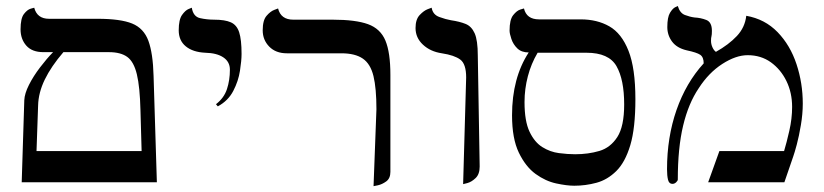

<svg xmlns="http://www.w3.org/2000/svg" viewBox="-20 -619 2797 652"><path d="M53.7 0 62.5 -278.8Q63.5 -301.3 78.4 -330.8Q93.3 -360.4 116 -390.1Q138.7 -419.9 160.2 -441.9H127.4Q88.9 -441.9 69.3 -464.1Q49.8 -486.3 49.8 -519.5Q49.8 -556.6 61.3 -571.5Q72.8 -586.4 84.5 -589.6Q96.2 -592.8 96.2 -592.8Q106 -555.2 146.5 -555.2H311.5Q389.2 -555.2 428.7 -539.1Q468.3 -522.9 483.9 -480.5Q499.5 -438 501.5 -361.3L512.7 0ZM195.3 -441.9Q153.8 -393.6 132.1 -348.9Q110.4 -304.2 109.4 -260.7L104 -106H460.9L457 -244.6Q455.1 -323.7 444.8 -366.5Q434.6 -409.2 412.4 -425.5Q390.1 -441.9 350.1 -441.9Z M719.7 -257.8 713.4 -265.1Q740.7 -286.1 750.7 -316.4Q760.7 -346.7 760.7 -382.3Q760.7 -409.2 738.5 -424.1Q716.3 -439 677.2 -439.9Q634.8 -441.9 610.8 -461.7Q586.9 -481.4 586.9 -516.1Q586.9 -552.2 598.1 -568.1Q609.4 -584 620.4 -588.4Q631.3 -592.8 631.3 -592.8Q636.2 -562.5 659.4 -557.4Q682.6 -552.2 707 -552.2Q743.7 -552.2 763.9 -543.2Q784.2 -534.2 792.2 -509.3Q800.3 -484.4 800.3 -436Q800.3 -413.6 794.9 -378.7Q789.6 -343.8 772.2 -310.3Q754.9 -276.9 719.7 -257.8Z M1248.5 13.2 1258.3 -248Q1258.3 -318.8 1248.3 -360.4Q1238.3 -401.9 1212.2 -419.9Q1186 -438 1139.2 -438H954.1Q916.5 -438 894.3 -460.7Q872.1 -483.4 872.1 -516.1Q872.1 -550.3 885.3 -565.4Q898.4 -580.6 911.4 -585.4Q924.3 -590.3 924.3 -590.3Q933.6 -552.2 976.1 -552.2H1109.9Q1187.5 -552.2 1229.7 -536.9Q1272 -521.5 1288.8 -481.2Q1305.7 -440.9 1305.7 -364.7V-35.2Q1305.7 -13.2 1291.5 -2.9Q1277.3 7.3 1262.9 10.3Q1248.5 13.2 1248.5 13.2Z M1552.7 6.3 1563 -356Q1563 -401.9 1543 -416.7Q1522.9 -431.6 1480.5 -438Q1441.4 -443.8 1416.3 -467.3Q1391.1 -490.7 1391.1 -523.9Q1391.1 -553.2 1405.3 -568.1Q1419.4 -583 1432.6 -587.9Q1445.8 -592.8 1445.8 -592.8Q1449.7 -569.3 1471.9 -561.3Q1494.1 -553.2 1511.2 -550.3Q1541 -545.9 1561 -537.8Q1581.1 -529.8 1591.8 -506.1Q1602.5 -482.4 1602.5 -430.2L1608.9 -53.7Q1608.9 -27.3 1595 -14.2Q1581.1 -1 1566.9 2.7Q1552.7 6.3 1552.7 6.3Z M1930.2 11.7Q1904.8 11.7 1868.7 3.9Q1832.5 -3.9 1798.8 -28.3Q1765.1 -52.7 1741.9 -100.6Q1718.8 -148.4 1718.8 -227.5Q1718.8 -354 1775.4 -440.9Q1751 -440.9 1736.8 -454.6Q1722.7 -468.3 1716.6 -486.6Q1710.4 -504.9 1710.4 -515.1Q1710.4 -552.2 1722.7 -567.6Q1734.9 -583 1747.1 -586.7Q1759.3 -590.3 1759.3 -590.3Q1768.1 -553.2 1810.5 -553.2H1952.1Q2007.8 -553.2 2049.3 -529.5Q2090.8 -505.9 2114.3 -446.5Q2137.7 -387.2 2137.7 -282.2Q2137.7 -184.1 2120.4 -126Q2103 -67.9 2072.8 -38.1Q2042.5 -8.3 2005.4 1.7Q1968.3 11.7 1930.2 11.7ZM1971.7 -439.9H1805.7Q1783.7 -402.8 1772.5 -359.9Q1761.2 -316.9 1761.2 -272.5Q1761.2 -207.5 1778.3 -171.6Q1795.4 -135.7 1821.8 -119.4Q1848.1 -103 1877.9 -99.1Q1907.7 -95.2 1933.1 -95.2Q1977.5 -95.2 2015.4 -106.4Q2053.2 -117.7 2076.4 -153.8Q2099.6 -189.9 2099.6 -264.2Q2099.6 -348.6 2073.5 -394.3Q2047.4 -439.9 1971.7 -439.9Z M2514.2 -565.4Q2577.6 -554.2 2620.6 -509.8Q2663.6 -465.3 2684.8 -401.1Q2706.1 -336.9 2706.1 -267.1Q2706.1 -232.4 2699.7 -194.6Q2693.4 -156.7 2685.8 -128.4Q2678.2 -100.1 2673.8 -87.9L2643.6 0H2384.8L2422.9 -106H2642.6Q2650.9 -133.3 2660.4 -174.8Q2669.9 -216.3 2669.9 -255.9Q2669.9 -304.2 2650.6 -343.8Q2631.3 -383.3 2597.7 -407.5Q2564 -431.6 2519 -431.6Q2479 -431.6 2432.9 -401.9Q2386.7 -372.1 2353 -319.8Q2317.9 -268.1 2299.8 -192.4Q2281.7 -116.7 2281.7 -9.3Q2281.7 -5.4 2276.1 0Q2270.5 5.4 2263.2 5.4Q2252 5.4 2248.5 -8.5Q2245.1 -22.5 2245.1 -44.4Q2245.1 -152.8 2277.3 -245.4Q2309.6 -337.9 2369.6 -403.8Q2369.6 -424.8 2357.9 -432.9Q2346.2 -440.9 2311.5 -448.2Q2278.3 -456.1 2262.2 -477.8Q2246.1 -499.5 2246.1 -526.9Q2246.1 -560.5 2255.1 -575.4Q2264.2 -590.3 2272.9 -594.5Q2281.7 -598.6 2281.7 -598.6Q2288.6 -574.7 2305.9 -568.1Q2323.2 -561.5 2338.9 -559.6Q2359.4 -558.6 2378.4 -551.3Q2397.5 -543.9 2397.5 -514.2Q2397.5 -500.5 2396 -495.6Q2394.5 -490.7 2394.5 -480.5Q2394.5 -469.2 2399.2 -458.7Q2403.8 -448.2 2411.1 -442.9Q2454.6 -467.3 2482.2 -496.6Q2509.8 -525.9 2514.2 -565.4Z"/></svg>

Font: Kurinto Seri
Style: Regular
Weight: 400
Designer: Kurinto was developed by Clint Goss from a range of fonts that are compatible with the SIL Open Font License Version 1.1
Foundry: Clinton F. Goss
Version: Version 2.196; July 25, 2020